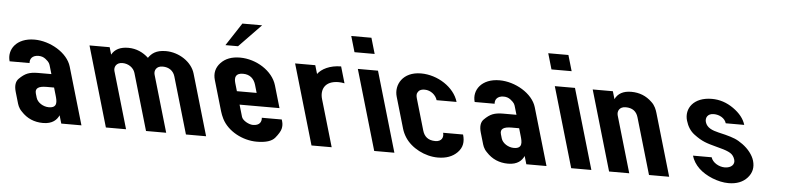

<svg xmlns="http://www.w3.org/2000/svg" viewBox="-134 -907 4746 1138"><g transform="rotate(5 2239.0 -338.5)"><path d="M237 -48 251.1 0H371.1L271.4 -341C247.6 -422.2 142.5 -482 50.2 -482C-57.2 -482 -106.2 -409.5 -86.1 -341H32.6C30 -364.3 43.8 -388 82.6 -388C98.5 -388 112.3 -383.3 124.2 -374C148.4 -355 149.5 -347.5 155.2 -328L167.2 -287H87.2C62.2 -287 41.6 -283.8 25.6 -277.5C9.5 -271.2 -7 -259.3 -24.1 -242C-41.1 -224.7 -44.4 -198.3 -34.1 -163L-18.3 -109C-12.8 -90.3 -8.5 -70.7 12.7 -50C46.9 -12.7 90.3 6 142.8 6C199.5 6 224.8 -21.2 237 -48ZM145 -209H190L203.4 -163C213.2 -129.4 222.7 -90 168.5 -90C135.3 -90 100.9 -111.9 92.6 -140L85.6 -164C76.6 -194.9 97.3 -209 145 -209Z M608.1 -482C560.6 -482 527.9 -465.7 509.9 -433L497.4 -476H377.4L516.5 0H636.5L538 -337C531 -361 544.4 -389 581.6 -389C616.7 -389 647.8 -367.5 656.8 -337L755.3 0H875.3L776.8 -337C769.7 -361 783.1 -389 820.3 -389C858.2 -389 884.7 -369.5 894.3 -337L992.8 0H1112.8L1006.4 -364C986.5 -431.9 909.9 -482 831.9 -482C772.2 -482 746.8 -459 728.7 -433C696.5 -463 655.9 -482 608.1 -482Z M1383.4 -91C1358.9 -91 1321.1 -111.7 1314.9 -133L1294.1 -204H1531.6L1493 -336C1468.3 -420.6 1369.8 -482 1272.8 -482C1223.7 -482 1185.6 -467.5 1158.7 -438.5C1131.8 -409.5 1124 -375.3 1135.5 -336L1188.4 -155C1192.5 -141 1198.1 -126.8 1205.2 -112.5C1240.7 -41 1329.8 6 1414.3 6C1467.6 6 1503.5 -5.2 1522 -27.5C1540.4 -49.8 1551.5 -68.3 1555.1 -83C1558.7 -97.7 1558.4 -112.3 1554.1 -127L1550.9 -138H1432.2C1434.9 -114.3 1423.3 -91 1383.4 -91ZM1299.1 -388C1341.6 -388 1365.2 -362.8 1375.1 -329L1388.8 -282H1271.3L1257.6 -329C1247.9 -362.2 1254.5 -388 1299.1 -388ZM1179.8 -548H1254.8L1386.3 -684H1268.8Z M1902.6 -384 1874 -482C1807.2 -482 1757.4 -455.4 1735.7 -425L1720.7 -476H1600.7L1739.9 0H1859.9L1778.3 -279C1762.6 -332.7 1783.5 -388 1867.7 -388C1879.2 -388 1891.7 -386.3 1902.6 -384Z M2113 0H2233L2093.9 -476H1973.9ZM1945.5 -573H2065.5L2038.1 -667H1918.1Z M2468.4 -90C2425.2 -90 2402.2 -111.1 2392 -146L2337.7 -332C2333.4 -346.7 2333.2 -357.8 2337.2 -365.5C2343.8 -378 2353.3 -388 2380 -388C2415.4 -388 2446.2 -362.5 2455.2 -332H2573.9C2548.8 -418 2448.7 -482 2350.1 -482C2241.3 -482 2197.4 -401.2 2217.7 -332L2272 -146C2276.9 -129.3 2284.4 -113 2294.5 -97C2333.1 -35.9 2415 6 2491.5 6C2540.6 6 2579 -8 2606.7 -36C2636.2 -65.9 2641.8 -99.8 2629.2 -143H2510.4C2517.8 -117.8 2507.4 -90 2468.4 -90Z M3004 -48 3018.1 0H3138.1L3038.4 -341C3014.6 -422.2 2909.5 -482 2817.2 -482C2709.8 -482 2660.8 -409.5 2680.9 -341H2799.6C2797 -364.3 2810.8 -388 2849.6 -388C2865.5 -388 2879.3 -383.3 2891.2 -374C2915.4 -355 2916.5 -347.5 2922.2 -328L2934.2 -287H2854.2C2829.2 -287 2808.6 -283.8 2792.6 -277.5C2776.5 -271.2 2760 -259.3 2742.9 -242C2725.9 -224.7 2722.6 -198.3 2732.9 -163L2748.7 -109C2754.2 -90.3 2758.5 -70.7 2779.7 -50C2813.9 -12.7 2857.3 6 2909.8 6C2966.5 6 2991.8 -21.2 3004 -48ZM2912 -209H2957L2970.4 -163C2980.2 -129.4 2989.7 -90 2935.5 -90C2902.3 -90 2867.9 -111.9 2859.6 -140L2852.6 -164C2843.6 -194.9 2864.3 -209 2912 -209Z M3285 0H3405L3265.9 -476H3145.9ZM3117.5 -573H3237.5L3210.1 -667H3090.1Z M3723.8 -433C3690.1 -465.7 3649.1 -482 3600.8 -482C3553.3 -482 3521.2 -464.7 3504.7 -430L3491.3 -476H3371.3L3510.4 0H3630.4L3532.5 -335C3525.3 -359.5 3537.5 -388 3575.7 -388C3614.9 -388 3639.6 -370.3 3650 -335L3747.9 0H3867.9L3759.7 -370C3754.5 -387.8 3745.5 -413.8 3723.8 -433Z M4190.6 -84C4155.7 -84 4117.7 -106.5 4108.8 -137H3997.6C4005.6 -109.7 4020.9 -85.2 4043.4 -63.5C4085.1 -23.5 4158.6 7 4220.9 7C4269.3 7 4306.5 -7.5 4332.6 -36.5C4358.7 -65.5 4366.1 -99.3 4354.8 -138C4344.8 -172.1 4317.8 -205.7 4283.2 -231C4247.2 -257.3 4224.5 -264.3 4177.9 -277L4136.2 -287C4099.7 -295.8 4066.3 -308 4056.4 -342C4049.4 -366.1 4061.8 -393 4099 -393C4133.3 -393 4165.6 -374.7 4174.3 -345H4284.3C4273.9 -380.3 4248.8 -412 4209 -440C4169.1 -468 4126.3 -482 4080.5 -482C3971.2 -482 3923.8 -410.8 3944.2 -341C3954.3 -306.3 3971.6 -279.8 3996.2 -261.5C4044.8 -225.1 4071.5 -217.7 4129.8 -202L4155.6 -195C4181.7 -188.3 4201.6 -180.8 4215.3 -172.5C4229 -164.2 4238.4 -151.3 4243.4 -134C4251.1 -108 4231.1 -84 4190.6 -84Z"/></g></svg>

Font: Din Kursivschrift
Style: BreitLeft
Weight: 400
Version: Version 1.089